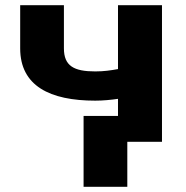

<svg xmlns="http://www.w3.org/2000/svg" viewBox="-20 -548 719 742"><path d="M348 -272C266 -272 227 -293 227 -361V-528H58V-361C58 -216 173 -159 348 -159C378 -159 408 -162 436 -166V0H606V-528H436V-281C408 -276 382 -272 348 -272ZM472 174V-100H303V174Z"/></svg>

Font: Asimov
Style: XWid
Weight: 500
Designer: Google
Version: Version 2.000980; 2014